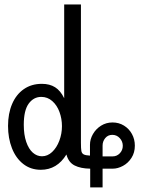

<svg xmlns="http://www.w3.org/2000/svg" viewBox="-20 -746 640 860"><path d="M277.5 -54Q235.5 14.5 163 14.5Q117.5 14.5 84.2 -11.5Q51 -37.5 33.5 -82.2Q16 -127 16 -182Q16 -237.5 34.2 -280.2Q52.5 -323 86.8 -346.8Q121 -370.5 167.5 -370.5Q202.5 -370.5 226.8 -355.2Q251 -340 267.5 -306V-726H342.5V-106.5Q342.5 -80 344.5 -69.5Q346.5 -59 354.8 -54.5Q363 -50 383 -49V-97.5Q383 -122 396.2 -145.2Q409.5 -168.5 432.5 -183Q455.5 -197.5 484 -197.5Q512.5 -197.5 535.2 -183.5Q558 -169.5 571 -145.8Q584 -122 584 -93.5Q584 -62.5 569 -39Q554 -15.5 530.8 -3Q507.5 9.5 485 9.5H439.5V93.5H384V9.5Q341.5 9 314.2 -4.8Q287 -18.5 277.5 -54ZM257.5 -181Q257.5 -214 246.5 -244.2Q235.5 -274.5 214.2 -293.2Q193 -312 165 -312Q130.5 -312 108.5 -281.8Q86.5 -251.5 86.5 -187Q86.5 -142.5 97.5 -110.5Q108.5 -78.5 127 -62.2Q145.5 -46 168 -46Q193 -46 213.5 -65.2Q234 -84.5 245.8 -115.8Q257.5 -147 257.5 -181ZM530 -93Q530 -112.5 516.5 -127.2Q503 -142 483 -142Q463.5 -142 451.5 -127.5Q439.5 -113 439.5 -94V-45.5H484.5Q503.5 -45.5 516.8 -59.5Q530 -73.5 530 -93Z"/></svg>

Font: JuliaMono Light
Style: Regular
Weight: 300
Monospace: yes
Designer: cormullion
Foundry: corm
Version: Version 0.054; ttfautohint (v1.8.4)